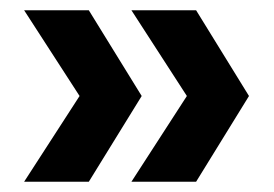

<svg xmlns="http://www.w3.org/2000/svg" viewBox="-20 -430 533 374"><path d="M236 -76H362L465 -243L362 -410H236L344 -243ZM27 -76H153L256 -243L153 -410H27L135 -243Z"/></svg>

Font: MV Cash SemiBold
Style: Regular
Weight: 600
Designer: Rodrigo Fuenzalida
Foundry: fragTYPE
Version: Version 1.100;Glyphs 3.1.2 (3151)